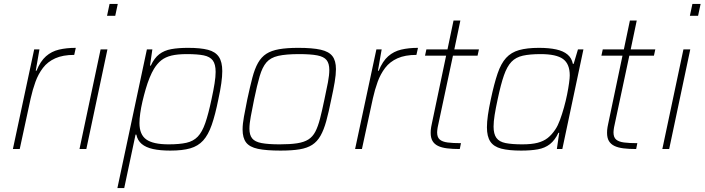

<svg xmlns="http://www.w3.org/2000/svg" viewBox="-20 -763 3607 983"><path d="M46 0 155 -510H182L163 -401H167Q187 -450 215.5 -475Q244 -500 282 -509Q320 -518 368 -518L360 -482Q302 -482 263 -464.5Q224 -447 200 -415.5Q176 -384 161.5 -344Q147 -304 137 -259L81 0Z M528 -682 541 -743H583L570 -682ZM387 0 495 -510H530L422 0Z M581 200 732 -510H760L748 -427H752Q770 -466 795.5 -485.5Q821 -505 857 -511.5Q893 -518 943 -518Q1007 -518 1045 -508Q1083 -498 1100.5 -472Q1118 -446 1118 -399Q1118 -372 1113 -336.5Q1108 -301 1098 -255Q1082 -175 1064 -123.5Q1046 -72 1020 -43.5Q994 -15 954 -3.5Q914 8 852 8Q800 8 763.5 0Q727 -8 705.5 -26Q684 -44 678 -74H674L616 200ZM843 -24Q899 -24 934.5 -32Q970 -40 992.5 -63.5Q1015 -87 1031 -133Q1047 -179 1063 -255Q1073 -301 1078.5 -335.5Q1084 -370 1084 -395Q1084 -434 1069.5 -453.5Q1055 -473 1023 -479.5Q991 -486 937 -486Q889 -486 858 -478.5Q827 -471 806 -454.5Q785 -438 768 -410Q757 -392 746 -365Q735 -338 726 -307Q717 -276 709.5 -244Q702 -212 698 -183Q694 -154 694 -133Q694 -74 729 -49Q764 -24 843 -24Z M1416 8Q1343 8 1300.5 -1Q1258 -10 1240 -33.5Q1222 -57 1222 -100Q1222 -128 1229 -166Q1236 -204 1246 -254Q1260 -319 1272 -365Q1284 -411 1301 -441Q1318 -471 1343.5 -487.5Q1369 -504 1408.5 -511Q1448 -518 1507 -518Q1580 -518 1622 -508.5Q1664 -499 1682 -475.5Q1700 -452 1700 -409Q1700 -381 1693.5 -342.5Q1687 -304 1676 -254Q1663 -189 1650.5 -143.5Q1638 -98 1621 -68Q1604 -38 1578.5 -21.5Q1553 -5 1514 1.5Q1475 8 1416 8ZM1412 -24Q1466 -24 1501.5 -29.5Q1537 -35 1559 -49Q1581 -63 1594.5 -89Q1608 -115 1618.5 -155.5Q1629 -196 1641 -254Q1652 -304 1659 -341.5Q1666 -379 1666 -405Q1666 -438 1652 -455.5Q1638 -473 1604 -479.5Q1570 -486 1511 -486Q1444 -486 1404.5 -477Q1365 -468 1344 -443.5Q1323 -419 1309.5 -373Q1296 -327 1281 -254Q1271 -204 1264 -167Q1257 -130 1257 -104Q1257 -72 1271 -54.5Q1285 -37 1319 -30.5Q1353 -24 1412 -24Z M1798 0 1907 -510H1934L1915 -401H1919Q1939 -450 1967.5 -475Q1996 -500 2034 -509Q2072 -518 2120 -518L2112 -482Q2054 -482 2015 -464.5Q1976 -447 1952 -415.5Q1928 -384 1913.5 -344Q1899 -304 1889 -259L1833 0Z M2334 0Q2297 0 2269 -3.5Q2241 -7 2222.5 -16Q2204 -25 2194.5 -41Q2185 -57 2185 -83Q2185 -90 2185.5 -97Q2186 -104 2187.5 -112.5Q2189 -121 2191 -130L2264 -478H2156L2163 -510H2271L2302 -658H2337L2306 -510H2432L2425 -478H2299L2221 -112Q2220 -107 2219.5 -102.5Q2219 -98 2218.5 -93.5Q2218 -89 2218 -85Q2218 -60 2231.5 -48.5Q2245 -37 2272 -33.5Q2299 -30 2340 -30Z M2648 8Q2585 8 2546.5 -2Q2508 -12 2490.5 -38Q2473 -64 2473 -111Q2473 -138 2478 -173.5Q2483 -209 2493 -255Q2510 -335 2527.5 -386.5Q2545 -438 2571 -466.5Q2597 -495 2637.5 -506.5Q2678 -518 2739 -518Q2791 -518 2827.5 -510Q2864 -502 2885.5 -484Q2907 -466 2913 -436H2917L2939 -510H2967L2859 0H2831L2843 -83H2839Q2821 -45 2795.5 -25Q2770 -5 2734 1.5Q2698 8 2648 8ZM2654 -24Q2702 -24 2732.5 -32Q2763 -40 2784 -56.5Q2805 -73 2823 -100Q2836 -119 2847 -149Q2858 -179 2867.5 -213Q2877 -247 2883.5 -279.5Q2890 -312 2893.5 -338Q2897 -364 2897 -377Q2897 -436 2862.5 -461Q2828 -486 2748 -486Q2693 -486 2657 -478Q2621 -470 2598.5 -446.5Q2576 -423 2560 -377Q2544 -331 2528 -255Q2518 -209 2512.5 -174.5Q2507 -140 2507 -115Q2507 -77 2521.5 -57Q2536 -37 2568.5 -30.5Q2601 -24 2654 -24Z M3237 0Q3200 0 3172 -3.5Q3144 -7 3125.5 -16Q3107 -25 3097.5 -41Q3088 -57 3088 -83Q3088 -90 3088.5 -97Q3089 -104 3090.5 -112.5Q3092 -121 3094 -130L3167 -478H3059L3066 -510H3174L3205 -658H3240L3209 -510H3335L3328 -478H3202L3124 -112Q3123 -107 3122.5 -102.5Q3122 -98 3121.5 -93.5Q3121 -89 3121 -85Q3121 -60 3134.5 -48.5Q3148 -37 3175 -33.5Q3202 -30 3243 -30Z M3512 -682 3525 -743H3567L3554 -682ZM3371 0 3479 -510H3514L3406 0Z"/></svg>

Font: Saira Thin
Style: Italic
Weight: 100
Italic angle: -12°
Designer: Hector Gatti with collaboration of the Omnibus-Type team
Foundry: Omnibus-Type
Version: Version 1.101